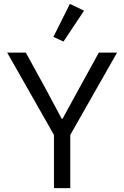

<svg xmlns="http://www.w3.org/2000/svg" viewBox="-20 -969 640 989"><path d="M258 0V-274L17 -698H113L213 -516L298 -357H302L389 -516L489 -698H583L342 -274V0ZM307 -755 255 -779 340 -949 413 -914Z"/></svg>

Font: Lilex Nerd Font
Style: Regular
Weight: 400
Designer: Mike Abbink, Paul van der Laan, Pieter van Rosmalen, Mikhael Khrustik
Foundry: Mikhael Khrustik
Version: Version 2.400; ttfautohint (v1.8.4.7-5d5b);Nerd Fonts 3.3.0